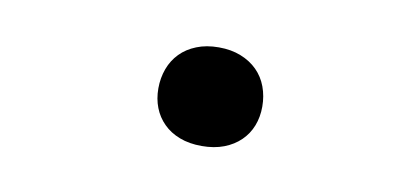

<svg xmlns="http://www.w3.org/2000/svg" viewBox="-33 -226 665 310"><g transform="rotate(10 300.0 -71.0)"><path d="M221.7 -69.8Q221.7 -86.9 227.3 -102.1Q232.9 -117.2 243.7 -128.2Q254.4 -139.2 270.3 -145.5Q286.1 -151.9 306.6 -151.9Q327.1 -151.9 343 -145.5Q358.9 -139.2 369.9 -128.2Q380.9 -117.2 386.5 -102.1Q392.1 -86.9 392.1 -69.8Q392.1 -52.7 386.5 -38.3Q380.9 -23.9 369.9 -13.2Q358.9 -2.4 343 3.7Q327.1 9.8 306.6 9.8Q286.1 9.8 270.3 3.7Q254.4 -2.4 243.7 -13.2Q232.9 -23.9 227.3 -38.3Q221.7 -52.7 221.7 -69.8Z"/></g></svg>

Font: Roboto Mono
Style: Regular
Weight: 500
Designer: Google
Version: Version 2.000986; 2015; ttfautohint (v1.3)